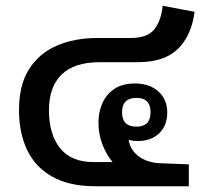

<svg xmlns="http://www.w3.org/2000/svg" viewBox="-20 -647 722 667"><path d="M311 0Q221 0 162 -33Q103 -66 74.5 -125.5Q46 -185 46 -264Q46 -352 81 -407Q116 -462 177.5 -488.5Q239 -515 318 -515H434Q494 -515 517.5 -547Q541 -579 545 -627L656 -606Q645 -523 598 -477Q551 -431 459 -431H327Q238 -431 194 -388Q150 -345 150 -264Q150 -181 188.5 -132.5Q227 -84 305 -84H371Q348 -112 335 -147.5Q322 -183 322 -221Q322 -257 335.5 -288Q349 -319 377 -338Q405 -357 449 -357Q499 -357 530 -329.5Q561 -302 561 -256Q561 -211 533 -184Q505 -157 458 -157Q442 -157 427 -161Q432 -127 461 -104.5Q490 -82 536 -80L636 -76V0ZM454 -207Q503 -207 503 -257Q503 -307 454 -307Q404 -307 404 -257Q404 -207 454 -207Z"/></svg>

Font: Noto Sans Thai Looped Medium
Style: Regular
Weight: 500
Designer: Sasikarn Vongin, Ben Mitchell
Foundry: The Fontpad Ltd
Version: Version 1.001; ttfautohint (v1.8.4.7-5d5b)